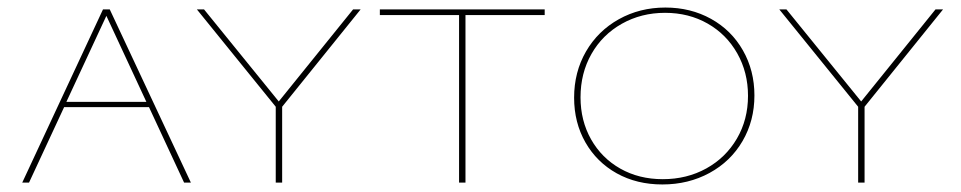

<svg xmlns="http://www.w3.org/2000/svg" viewBox="-20 -484 2547 509"><path d="M375 -200H150L57 0H39L253 -459H271L486 0H468ZM368 -214 262 -442 156 -214Z M728 -201V0H711V-201L502 -459H521L719 -215L916 -459H936Z M1424 -444H1214V0H1197V-444H987V-459H1424Z M1502 -225Q1502 -293 1533.5 -347.5Q1565 -402 1620.5 -433Q1676 -464 1744 -464Q1811 -464 1865 -434Q1919 -404 1949.5 -350.5Q1980 -297 1980 -231Q1980 -164 1948.5 -110Q1917 -56 1861 -25.5Q1805 5 1736 5Q1668 5 1615 -24.5Q1562 -54 1532 -106.5Q1502 -159 1502 -225ZM1963 -230Q1963 -292 1934.5 -342.5Q1906 -393 1856 -421.5Q1806 -450 1743 -450Q1680 -450 1628.5 -421Q1577 -392 1548 -341Q1519 -290 1519 -226Q1519 -164 1547 -114.5Q1575 -65 1624.5 -37Q1674 -9 1737 -9Q1801 -9 1852.5 -37.5Q1904 -66 1933.5 -116.5Q1963 -167 1963 -230Z M2272 -201V0H2255V-201L2046 -459H2065L2263 -215L2460 -459H2480Z"/></svg>

Font: Ysabeau SC Thin
Style: Regular
Weight: 200
Designer: Christian Thalmann (Catharsis Fonts)
Version: Version 0.003